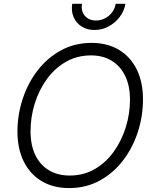

<svg xmlns="http://www.w3.org/2000/svg" viewBox="-20 -958 795 988"><path d="M335.4 9.8Q254.4 9.8 194.8 -25.6Q135.3 -61 102.5 -126.5Q69.8 -191.9 69.8 -280.8Q69.8 -366.7 96.4 -448.2Q123 -529.8 173.1 -595Q223.1 -660.2 293.5 -698.7Q363.8 -737.3 451.2 -737.3Q532.2 -737.3 591.6 -701.9Q650.9 -666.5 683.3 -601.3Q715.8 -536.1 715.8 -446.8Q715.8 -360.8 689.5 -279.3Q663.1 -197.8 613.3 -132.6Q563.5 -67.4 493.2 -28.8Q422.9 9.8 335.4 9.8ZM338.4 -54.7Q410.6 -54.7 468 -88.1Q525.4 -121.6 565.7 -178Q606 -234.4 627.4 -303.7Q648.9 -373 648.9 -444.8Q648.9 -517.1 623.8 -568.1Q598.6 -619.1 553.7 -646Q508.8 -672.9 448.7 -672.9Q376 -672.9 318.4 -639.4Q260.7 -606 220.2 -549.6Q179.7 -493.2 158.4 -423.8Q137.2 -354.5 137.2 -282.7Q137.2 -210.4 162.1 -159.4Q187 -108.4 232.4 -81.5Q277.8 -54.7 338.4 -54.7ZM465.8 -803.7Q427.7 -803.7 399.7 -821.8Q371.6 -839.8 358.6 -870.4Q345.7 -900.9 351.6 -938.5H401.9Q396 -900.9 416.7 -876.7Q437.5 -852.5 474.1 -852.5Q499 -852.5 520.5 -863.8Q542 -875 556.6 -894.3Q571.3 -913.6 575.2 -938.5H625.5Q619.1 -900.9 595.7 -870.4Q572.3 -839.8 538.3 -821.8Q504.4 -803.7 465.8 -803.7Z"/></svg>

Font: Inter 16pt Light
Style: Italic
Weight: 300
Italic angle: -9.3988°
Version: Version 4.001;git-66647c0bb